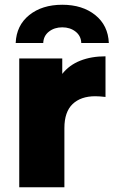

<svg xmlns="http://www.w3.org/2000/svg" viewBox="-20 -788 483 808"><path d="M424 -551V-380Q398 -383 381 -383Q320 -383 285.5 -350Q251 -317 251 -249V0H61V-542H242V-477Q271 -514 317.5 -532.5Q364 -551 424 -551ZM242 -768Q327 -768 381 -724.5Q435 -681 438 -607H322Q321 -637 298 -655Q275 -673 242 -673Q209 -673 186 -655Q163 -637 162 -607H46Q49 -681 103 -724.5Q157 -768 242 -768Z"/></svg>

Font: Idrija
Style: Regular
Weight: 800
Designer: Julieta Ulanovsky
Foundry: Julieta Ulanovsky
Version: Version 7.200